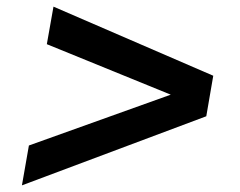

<svg xmlns="http://www.w3.org/2000/svg" viewBox="-20 -553 724 578"><path d="M46 5 67 -115 494 -268 121 -420 141 -533 622 -325 601 -203Z"/></svg>

Font: Archivo SemiExpanded
Style: Bold Italic
Weight: 700
Width: 6
Italic angle: -10°
Designer: Hector Gatti
Foundry: Omnibus-Type
Version: Version 2.001